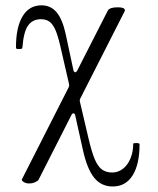

<svg xmlns="http://www.w3.org/2000/svg" viewBox="-20 -445 583 710"><path d="M286.6 109.4 258.3 -17.6Q257.8 -21.5 255.9 -23.7Q253.9 -25.9 251.5 -25.9Q247.1 -25.9 244.1 -19.5L122.6 219.7Q120.1 224.1 109.9 228.8Q99.6 233.4 87.4 233.4Q76.2 233.4 68.4 228.5Q60.5 223.6 60.5 219.2L233.4 -121.1Q236.8 -127.4 235.4 -133.8L202.6 -276.4Q193.8 -314 184.6 -335Q175.3 -356 162.8 -365Q150.4 -374 131.3 -374Q101.1 -374 84.2 -351.1Q67.4 -328.1 63 -270.5Q62.5 -265.6 59.8 -264.6Q57.1 -263.7 49.8 -263.7Q43.5 -263.7 41.3 -264.6Q39.1 -265.6 39.1 -270.5Q39.1 -344.2 63.5 -384.8Q87.9 -425.3 133.3 -425.3Q167.5 -425.3 189.2 -399.7Q210.9 -374 222.7 -319.8L251.5 -185.5Q252 -182.1 253.9 -179.9Q255.9 -177.7 258.3 -177.7Q262.2 -177.7 265.6 -184.1L378.4 -405.3Q384.8 -418 415 -418Q428.7 -418 435.3 -415.3Q441.9 -412.6 441.9 -405.3L277.3 -81.5Q273.9 -75.2 275.4 -69.3L307.1 65.9Q318.8 116.2 330.1 143.1Q341.3 169.9 356.4 181.4Q371.6 192.9 395 192.9Q417 192.9 434.8 179Q452.6 165 462.6 140.6Q472.7 116.2 472.7 85.4Q477.5 84 485.8 84Q490.2 84 493.2 85.2Q496.1 86.4 496.1 87.4Q496.1 163.1 470.2 203.9Q444.3 244.6 397 244.6Q354.5 244.6 328.4 212.4Q302.2 180.2 286.6 109.4Z"/></svg>

Font: JuniusX Light
Style: Regular
Weight: 300
Designer: Peter S. Baker
Foundry: Briery Creek Software
Version: Version 1.008